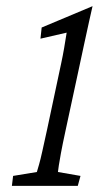

<svg xmlns="http://www.w3.org/2000/svg" viewBox="-20 -603 361 623"><path d="M193.4 -182.6Q182.6 -132.8 177.7 -106Q172.9 -79.1 170.9 -66.4Q168.9 -53.7 168 -44.9L241.2 -32.2L232.4 0H18.6L22.5 -32.2L99.6 -44.9Q102.5 -54.7 106.9 -69.8Q111.3 -85 117.2 -111.8Q123 -138.7 132.8 -182.6L178.7 -398.4Q183.6 -420.9 188 -446.3Q192.4 -471.7 196.3 -497.1L111.3 -477.5L115.2 -513.7L280.3 -583Q276.4 -566.4 269.5 -535.2Q262.7 -503.9 253.4 -461.4Q244.1 -418.9 233.4 -368.2Z"/></svg>

Font: Crimson Pro ExtraLight Light
Style: Italic
Weight: 300
Italic angle: -12°
Version: Version 1.002